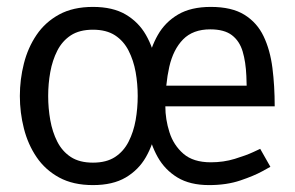

<svg xmlns="http://www.w3.org/2000/svg" viewBox="-20 -528 853 556"><path d="M249.2 8Q191.7 8 151.3 -14Q111 -36 85.9 -73Q60.8 -110 49.2 -156Q37.5 -202 37.5 -250Q37.5 -298 49.2 -344Q60.8 -390 85.9 -427Q111 -464 151.3 -486Q191.7 -508 249.2 -508Q306.7 -508 344 -486Q381.3 -464 402.5 -427Q423.7 -390 432.2 -344Q440.8 -298 440.8 -250Q440.8 -202 432.2 -156Q423.7 -110 402.5 -73Q381.3 -36 344 -14Q306.7 8 249.2 8ZM249.2 -57Q288 -57 313.1 -73.3Q338.2 -89.7 352.4 -117.8Q366.7 -145.8 372.8 -180.2Q378.8 -214.7 378.8 -250Q378.8 -285.3 372.8 -319.2Q366.7 -353.2 352.4 -381.2Q338.2 -409.3 313.1 -425.7Q288 -442 249.2 -442Q210.3 -442 185.2 -425.7Q160.2 -409.3 145.9 -381.2Q131.7 -353.2 125.6 -319.2Q119.5 -285.3 119.5 -250Q119.5 -214.7 125.6 -180.2Q131.7 -145.8 145.9 -117.8Q160.2 -89.7 185.2 -73.3Q210.3 -57 249.2 -57ZM585.5 8Q530.2 8 493.9 -14Q457.7 -36 436.8 -73Q416 -110 407.4 -156Q398.8 -202 398.8 -250L458.8 -220Q458.8 -182.5 470.7 -145.1Q482.5 -107.7 511.1 -82.8Q539.7 -58 590.5 -58ZM585.5 8 590.5 -58Q627.3 -58 660 -68Q692.7 -78 713.1 -87.5Q733.5 -97 733.5 -97L763 -45Q763 -45 739.5 -32Q716 -19 676.2 -5.5Q636.5 8 585.5 8ZM458.8 -220 398.8 -250Q398.8 -298 407.4 -344Q416 -390 437.2 -427Q458.3 -464 495.7 -486Q533 -508 590.5 -508L588.8 -443Q538.8 -443 510.2 -413.9Q481.7 -384.8 470.2 -334.5Q458.8 -284.2 458.8 -220ZM695.2 -220Q695.2 -267.5 693.4 -308.1Q691.7 -348.7 682.7 -378.9Q673.7 -409.2 651.6 -426.1Q629.5 -443 588.8 -443L590.5 -508Q651.3 -508 687.9 -485.2Q724.5 -462.5 743.4 -422.8Q762.3 -383.2 768.9 -331.2Q775.5 -279.2 775.5 -220ZM429.5 -220V-280H765.5L775.5 -220Z"/></svg>

Font: Epunda Slab Light
Style: Regular
Weight: 300
Designer: Simon Atzbach
Foundry: typofactur
Version: Version 1.102